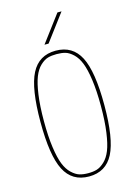

<svg xmlns="http://www.w3.org/2000/svg" viewBox="-140 -1023 780 1106"><g transform="rotate(-15 250.0 -470.0)"><path d="M104.5 -652.8Q149.4 -740.2 250 -740.2Q350.6 -740.2 395.5 -652.8Q440.4 -565.4 440.4 -365.2Q440.4 -165 395.5 -77.6Q350.6 9.8 250 9.8Q149.4 9.8 104.5 -77.6Q59.6 -165 59.6 -365.2Q59.6 -565.4 104.5 -652.8ZM197.3 -790 317.4 -950.2H341.8L221.7 -790ZM197.8 -16.6Q219.7 -9.8 250 -9.8Q280.3 -9.8 302.2 -16.6Q324.2 -23.4 347.7 -45.4Q371.1 -67.4 386.2 -105Q401.4 -142.6 410.6 -208.5Q419.9 -274.4 419.9 -365.2Q419.9 -456.1 410.6 -521.5Q401.4 -586.9 386.2 -625Q371.1 -663.1 347.7 -685.1Q324.2 -707 302.2 -713.4Q280.3 -719.7 250 -719.7Q219.7 -719.7 197.8 -713.4Q175.8 -707 152.3 -685.1Q128.9 -663.1 113.8 -625Q98.6 -586.9 89.4 -521.5Q80.1 -456.1 80.1 -365.2Q80.1 -274.4 89.4 -208.5Q98.6 -142.6 113.8 -105Q128.9 -67.4 152.3 -45.4Q175.8 -23.4 197.8 -16.6Z"/></g></svg>

Font: Mgen+ 1mn thin
Style: Regular
Weight: 100
Designer: [Source Han Sans]
Ryoko NISHIZUKA  (kana & ideographs); Paul D. Hunt (Latin, Greek & Cyrillic); Wenlong ZHANG  (bopomofo
Version: Version 1.059.20150602